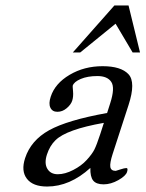

<svg xmlns="http://www.w3.org/2000/svg" viewBox="-20 -661 527 695"><path d="M486.8 -471.2H460L398.4 -575.2L270.5 -471.2H243.7L394 -641.1H445.3ZM342.8 -175.3 356 -216.3Q220.2 -192.4 180.7 -153.3Q160.2 -133.3 149.9 -101.6Q139.6 -69.8 151.4 -50Q163.1 -30.3 189.2 -30.3Q215.3 -30.3 245.1 -45.7Q274.9 -61 294.2 -82.3Q313.5 -103.5 321.5 -119.4Q329.6 -135.3 342.8 -175.3ZM307.1 -53.2Q232.9 14.2 150.4 14.2Q99.1 14.2 77.4 -13.9Q55.7 -42 70.8 -88.4Q91.8 -152.8 157.7 -189.5Q223.6 -226.1 367.7 -252L378.9 -287.1Q397 -343.3 382.8 -364.5Q368.7 -385.7 332.8 -385.7Q296.9 -385.7 272.2 -375.2Q247.6 -364.7 243.2 -350.6Q242.7 -349.6 244.4 -330.6Q246.1 -311.5 241.5 -296.9Q236.8 -282.2 221.4 -269.3Q206.1 -256.3 187.7 -256.3Q169.4 -256.3 162.4 -271.2Q155.3 -286.1 163.6 -311Q179.2 -358.9 231.9 -390.1Q284.7 -421.4 351.3 -421.4Q418 -421.4 445.1 -392.3Q472.2 -363.3 445.3 -280.8L387.7 -103.5Q377 -70.3 379.4 -56.4Q381.8 -42.5 398.9 -42.5Q399.9 -42.5 415.3 -47.6Q430.7 -52.7 437.5 -52.7Q444.3 -52.7 439.9 -38.6Q435.5 -24.4 408.4 -9Q381.3 6.3 355 6.3Q328.6 6.3 317.4 -7.3Q306.2 -21 307.1 -53.2Z"/></svg>

Font: RIT Rachana
Style: Italic
Weight: 400
Designer: Hussain KH
Version: 1.5.2